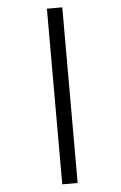

<svg xmlns="http://www.w3.org/2000/svg" viewBox="-64 -802 679 1081"><g transform="rotate(-5 275.5 -261.5)"><path d="M243.2 -757.8H330.1V234.9H243.2Z"/></g></svg>

Font: TypoPRO Open Sans
Style: Italic
Weight: 600
Italic angle: -12°
Foundry: Ascender Corporation
Version: Version 1.10